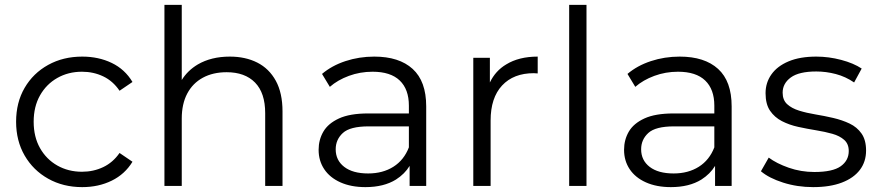

<svg xmlns="http://www.w3.org/2000/svg" viewBox="-20 -762 3601 787"><path d="M317 5Q239 5 177.5 -29.5Q116 -64 81 -124.5Q46 -185 46 -263Q46 -342 81 -402Q116 -462 177.5 -496Q239 -530 317 -530Q384 -530 438 -504Q492 -478 523 -426L470 -390Q443 -430 403 -449Q363 -468 316 -468Q260 -468 215 -442.5Q170 -417 144 -371Q118 -325 118 -263Q118 -201 144 -155Q170 -109 215 -83.5Q260 -58 316 -58Q363 -58 403 -77Q443 -96 470 -135L523 -99Q492 -48 438 -21.5Q384 5 317 5Z M922 -530Q986 -530 1034.5 -505.5Q1083 -481 1110.5 -431Q1138 -381 1138 -305V0H1067V-298Q1067 -381 1025.5 -423.5Q984 -466 909 -466Q853 -466 811.5 -443.5Q770 -421 747.5 -378.5Q725 -336 725 -276V0H654V-742H725V-434Q749 -473 791 -498Q846 -530 922 -530Z M1478 5Q1419 5 1375.5 -14.5Q1332 -34 1309 -68.5Q1286 -103 1286 -148Q1286 -189 1305.5 -222.5Q1325 -256 1369.5 -276.5Q1414 -297 1489 -297H1656V-329Q1656 -396 1618.5 -432Q1581 -468 1507 -468Q1456 -468 1410 -451Q1364 -434 1332 -406L1300 -459Q1340 -493 1396 -511.5Q1452 -530 1514 -530Q1616 -530 1671.5 -479.5Q1727 -429 1727 -326V0H1659V-82Q1639 -49 1603 -26Q1553 5 1478 5ZM1656 -244H1491Q1415 -244 1385.5 -217Q1356 -190 1356 -150Q1356 -105 1391 -78Q1426 -51 1489 -51Q1549 -51 1592.5 -78.5Q1636 -106 1656 -158Z M1920 0V-525H1988V-424Q2011 -472 2055 -498Q2107 -530 2184 -530V-461Q2180 -461 2176 -461.5Q2172 -462 2168 -462Q2085 -462 2038 -411.5Q1991 -361 1991 -268V0Z M2313 0V-742H2384V0Z M2730 5Q2671 5 2627.5 -14.5Q2584 -34 2561 -68.5Q2538 -103 2538 -148Q2538 -189 2557.5 -222.5Q2577 -256 2621.5 -276.5Q2666 -297 2741 -297H2908V-329Q2908 -396 2870.5 -432Q2833 -468 2759 -468Q2708 -468 2662 -451Q2616 -434 2584 -406L2552 -459Q2592 -493 2648 -511.5Q2704 -530 2766 -530Q2868 -530 2923.5 -479.5Q2979 -429 2979 -326V0H2911V-82Q2891 -49 2855 -26Q2805 5 2730 5ZM2908 -244H2743Q2667 -244 2637.5 -217Q2608 -190 2608 -150Q2608 -105 2643 -78Q2678 -51 2741 -51Q2801 -51 2844.5 -78.5Q2888 -106 2908 -158Z M3313 5Q3248 5 3190 -13.5Q3132 -32 3099 -60L3131 -116Q3163 -92 3213 -74.5Q3263 -57 3318 -57Q3393 -57 3426 -80.5Q3459 -104 3459 -143Q3459 -172 3440.5 -188.5Q3422 -205 3392 -213.5Q3362 -222 3325 -228Q3288 -234 3251.5 -242Q3215 -250 3185 -265.5Q3155 -281 3136.5 -308Q3118 -335 3118 -380Q3118 -423 3142 -457Q3166 -491 3212.5 -510.5Q3259 -530 3326 -530Q3377 -530 3428 -516.5Q3479 -503 3512 -481L3481 -424Q3446 -448 3406 -458.5Q3366 -469 3326 -469Q3255 -469 3221.5 -444.5Q3188 -420 3188 -382Q3188 -352 3206.5 -335Q3225 -318 3255.5 -308.5Q3286 -299 3322.5 -293Q3359 -287 3395.5 -278.5Q3432 -270 3462.5 -255.5Q3493 -241 3511.5 -214.5Q3530 -188 3530 -145Q3530 -99 3504.5 -65.5Q3479 -32 3430.5 -13.5Q3382 5 3313 5Z"/></svg>

Font: Modern
Style: Small
Weight: 400
Designer: Julieta Ulanovsky
Foundry: Julieta Ulanovsky
Version: Version 8.000